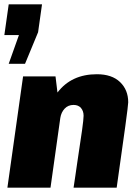

<svg xmlns="http://www.w3.org/2000/svg" viewBox="-26 -862 643 882"><path d="M563 -392Q563 -370 510 0H312Q316 -26 320 -53.5Q324 -81 328 -109Q344 -213 351 -264Q358 -315 358 -330Q358 -352 346 -366Q334 -380 312 -380Q287 -380 271 -363Q255 -346 251 -320L206 0H8L80 -511H229L238 -437Q302 -521 419 -521Q488 -521 525.5 -485Q563 -449 563 -392ZM61 -701H-6L14 -842H167L149 -714L89 -569H14Z"/></svg>

Font: Chivo Black Italic
Style: Regular
Weight: 900
Italic angle: -8.05°
Designer: Hector Gatti
Foundry: Omnibus-Type
Version: Version 1.007